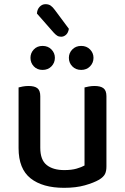

<svg xmlns="http://www.w3.org/2000/svg" viewBox="-20 -886 599 920"><path d="M69 -467Q76 -469 89 -471.5Q102 -474 117 -474Q146 -474 159.5 -463Q173 -452 173 -425V-178Q173 -120 203.5 -95.5Q234 -71 288 -71Q323 -71 347 -78Q371 -85 385 -93V-467Q393 -469 405.5 -471.5Q418 -474 433 -474Q462 -474 476 -463Q490 -452 490 -425V-88Q490 -66 483 -52Q476 -38 455 -25Q429 -10 386.5 2Q344 14 287 14Q184 14 126.5 -31.5Q69 -77 69 -176ZM243 -609Q243 -585 226.5 -568Q210 -551 184 -551Q158 -551 142 -568Q126 -585 126 -609Q126 -632 142 -649Q158 -666 184 -666Q210 -666 226.5 -649Q243 -632 243 -609ZM428 -609Q428 -585 411.5 -568Q395 -551 369 -551Q343 -551 326.5 -568Q310 -585 310 -609Q310 -632 326.5 -649Q343 -666 369 -666Q395 -666 411.5 -649Q428 -632 428 -609ZM157 -821Q158 -841 170 -853.5Q182 -866 198 -866Q213 -866 223 -859Q233 -852 243 -838L310 -748Q307 -729 296.5 -719.5Q286 -710 273 -710Q262 -710 254 -715Q246 -720 237 -730Z"/></svg>

Font: Baloo Chettan 2 Medium
Style: Regular
Weight: 500
Designer: Maithili Shingre, Unnati Kotecha and Ek Type
Foundry: Ek Type
Version: Version 1.640;hotconv 1.0.111;makeotfexe 2.5.65597; ttfautoh